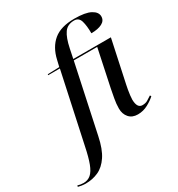

<svg xmlns="http://www.w3.org/2000/svg" viewBox="-376 -917 1210 1305"><g transform="rotate(-30 229.5 -265.0)"><path d="M-87 240Q-102 240 -119 237.5Q-136 235 -146 232L-144 222Q-135 225 -122 227Q-109 229 -98 229Q-64 229 -40.5 208.5Q-17 188 0.5 142Q18 96 34 18L151 -526H59L60 -533L152 -536L164 -587Q184 -675 241 -722.5Q298 -770 404 -770Q491 -770 531.5 -748Q572 -726 572 -692Q572 -659 540.5 -642.5Q509 -626 456 -626Q456 -685 445 -722.5Q434 -760 397 -760Q345 -760 319 -723.5Q293 -687 277 -609L262 -536H557L486 -204Q483 -191 479.5 -170.5Q476 -150 473.5 -129.5Q471 -109 471 -96Q472 -29 513 -29Q537 -29 553.5 -38.5Q570 -48 589 -61L595 -52Q573 -31 535.5 -10.5Q498 10 455 10Q411 10 386.5 -18Q362 -46 362 -89Q362 -126 369.5 -165.5Q377 -205 383 -237L444 -526H260L147 3Q128 95 93.5 146.5Q59 198 13 219Q-33 240 -87 240Z"/></g></svg>

Font: Noto Serif Display Medium
Style: Italic
Weight: 500
Italic angle: -12°
Designer: Monotype Design Team
Foundry: Monotype Imaging Inc.
Version: Version 2.009